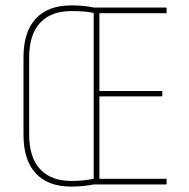

<svg xmlns="http://www.w3.org/2000/svg" viewBox="-20 -683 700 711"><path d="M244 8Q158 8 112.5 -41Q67 -90 67 -184V-471Q67 -565 112.5 -614Q158 -663 244 -663Q269 -663 289 -661Q309 -659 328 -655H594Q597 -655 597 -651V-638Q597 -634 594 -634H348V-346H577Q581 -346 581 -342V-329Q581 -326 577 -326H348V-21H594Q597 -21 597 -17V-4Q597 0 594 0H328Q312 3 290.5 5.5Q269 8 244 8ZM244 -13Q291 -13 327 -21V-635Q310 -639 289 -640.5Q268 -642 244 -642Q169 -642 128.5 -598.5Q88 -555 88 -470V-185Q88 -100 128.5 -56.5Q169 -13 244 -13Z"/></svg>

Font: Sofia Sans Condensed Thin
Style: Regular
Weight: 250
Version: Version 4.100